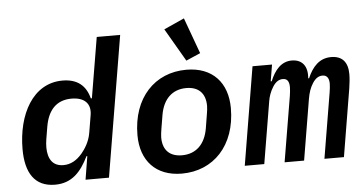

<svg xmlns="http://www.w3.org/2000/svg" viewBox="-53 -896 1907 1006"><g transform="rotate(-5 900.0 -392.5)"><path d="M359 0H482.2L605.8 -740.1H482.6L429.3 -422.2H423.7C406.2 -489.7 362.6 -528.1 283.4 -528.1C127.5 -528.1 44 -370.7 44 -187.9C44 -63.6 90.9 12.1 198.2 12.1C287.3 12.1 335.6 -43 374.6 -122.5H378.9ZM169 -185.4C169 -201 170.5 -216.3 172.9 -230.5L183.6 -294.4C197.8 -378.6 241.5 -429.7 322.4 -429.7C389.9 -429.7 425.1 -395.2 415.1 -335.2L399.5 -242.2C392 -197.1 368.3 -160.5 349.1 -137.8C321 -104.8 289.1 -86.3 250.7 -86.3C193.2 -86.3 169.7 -126.8 169 -185.4Z M865.1 12.1C1030.9 12.1 1150.2 -110.4 1150.2 -307.5C1150.2 -441.1 1072.8 -528.1 934.7 -528.1C769.2 -528.1 650.2 -405.5 650.2 -208.5C650.2 -74.9 728 12.1 865.1 12.1ZM773.1 -186.1C773.1 -198.2 775.6 -214.5 778.1 -230.8L790.1 -302.9C804 -384.6 851.6 -432.5 926.5 -432.5C987.9 -432.5 1027 -399.1 1027 -329.9C1027 -317.8 1024.9 -301.5 1022 -285.2L1010.3 -213.4C996.4 -131.4 948.9 -83.5 873.9 -83.5C812.1 -83.5 773.1 -116.8 773.1 -186.1ZM838.8 -748.9 939.6 -575.6 1014.9 -608.3 946 -797.2Z M1299 0 1353.7 -327.4C1357.2 -349.4 1366.1 -376.4 1381.7 -400.6C1397.7 -425.8 1415.1 -435.4 1434.7 -435.4C1456.7 -435.4 1468 -421.2 1468 -390.3C1468 -375.7 1465.9 -358.7 1463.4 -342.7L1405.9 0H1508.5L1561.8 -319.6C1567.5 -353.3 1576.3 -378.6 1590.6 -400.6C1606.2 -425.1 1622.9 -435.4 1643.5 -435.4C1665.8 -435.4 1677.6 -419 1677.6 -390.6C1677.6 -377.5 1675.4 -358.7 1672.6 -342.7L1615.4 0H1718L1777.3 -356.9C1781.2 -381 1784.1 -409.4 1784.1 -431.1C1784.1 -494 1754.6 -528.1 1696.4 -528.1C1634.2 -528.1 1597.3 -485.8 1572.1 -427.6H1567.5C1573.5 -491.5 1544 -528.1 1489.3 -528.1C1434.3 -528.1 1399.1 -486.5 1375.7 -429H1370.4L1384.9 -516H1282.3L1196.4 0Z"/></g></svg>

Font: Margiela Mono Italic SmBold It
Style: Regular
Weight: 600
Designer: Mike Abbink, Paul van der Laan, Pieter van Rosmalen
Foundry: Bold Monday
Version: Version 2.003 2021